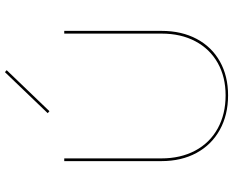

<svg xmlns="http://www.w3.org/2000/svg" viewBox="-103 -835 943 777"><g transform="rotate(-90 368.5 -446.5)"><path d="M299 -725 465 -898 473 -891 307 -718ZM105 -265V-658H116V-265Q116 -187 147.5 -128Q179 -69 237 -37Q295 -5 371 -5Q446 -5 502.5 -37Q559 -69 590 -127.5Q621 -186 621 -264V-658H632V-264Q632 -183 599.5 -122Q567 -61 508 -28Q449 5 371 5Q292 5 231.5 -28.5Q171 -62 138 -123Q105 -184 105 -265Z"/></g></svg>

Font: Ysabeau Infant Hairline
Style: Regular
Weight: 100
Designer: Christian Thalmann (Catharsis Fonts)
Version: Version 0.003